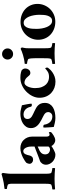

<svg xmlns="http://www.w3.org/2000/svg" viewBox="861 -1596 744 2506"><g transform="rotate(-90 1233.0 -343.0)"><path d="M88 -558Q88 -571 87 -582Q86 -593 81 -606Q79 -611 71.5 -614Q64 -617 54.5 -619.5Q45 -622 36 -623Q27 -624 22 -624Q21 -624 20 -628.5Q19 -633 19 -638.5Q19 -644 19.5 -649.5Q20 -655 22 -656Q64 -660 99 -666.5Q134 -673 159 -679.5Q184 -686 198.5 -690.5Q213 -695 214 -695Q219 -694 223.5 -688Q228 -682 229 -678Q226 -660 224 -642Q222 -626 220 -608Q218 -590 218 -575V-145Q218 -113 219 -89.5Q220 -66 226 -51Q228 -46 236.5 -43Q245 -40 255 -37.5Q265 -35 275 -34Q285 -33 290 -33Q292 -30 292.5 -25Q293 -20 293 -14Q293 -8 292.5 -3Q292 2 290 4Q261 1 223 -1Q185 -3 153 -3Q121 -3 83 -1Q45 1 16 4Q15 2 14 -3Q13 -8 13 -14Q13 -20 13.5 -25Q14 -30 16 -33Q21 -33 31 -34Q41 -35 51 -37.5Q61 -40 69.5 -43Q78 -46 80 -51Q86 -66 87 -89.5Q88 -113 88 -145Z M532 -62Q551 -62 562 -70Q573 -78 573 -83V-223Q558 -215 540 -208Q522 -201 507 -191Q486 -177 478 -159Q470 -141 471 -124Q472 -92 492 -77Q512 -62 532 -62ZM467 8Q439 8 414.5 -3Q390 -14 373 -31Q356 -48 346 -70Q336 -92 336 -114Q336 -143 352 -165.5Q368 -188 388 -194Q402 -199 425.5 -207.5Q449 -216 475.5 -226.5Q502 -237 528 -247Q554 -257 573 -264V-311Q573 -330 568.5 -348Q564 -366 556.5 -380Q549 -394 538 -402.5Q527 -411 514 -411Q500 -411 490.5 -404Q481 -397 474.5 -385.5Q468 -374 464 -359Q460 -344 456 -327Q452 -310 439 -296.5Q426 -283 400 -283Q380 -283 364 -296.5Q348 -310 348 -331Q348 -341 352 -351Q356 -361 362 -372Q367 -377 385 -389.5Q403 -402 429.5 -415.5Q456 -429 488 -439Q520 -449 553 -449Q584 -449 611.5 -438Q639 -427 659 -406.5Q679 -386 691 -358Q703 -330 703 -296V-109Q703 -89 710 -78.5Q717 -68 727 -68Q738 -68 745.5 -72Q753 -76 756 -78Q759 -76 761 -71Q763 -66 763 -61Q763 -53 759 -46Q754 -41 743 -32.5Q732 -24 718 -15.5Q704 -7 688 -0.5Q672 6 656 6Q631 6 609 -10Q587 -26 580 -44Q577 -41 564 -32.5Q551 -24 534 -15Q517 -6 499 1Q481 8 467 8Z M1000 -449Q1035 -449 1061 -441.5Q1087 -434 1112 -429Q1115 -416 1118.5 -397.5Q1122 -379 1125.5 -361Q1129 -343 1131 -327.5Q1133 -312 1133 -306Q1133 -303 1126.5 -301Q1120 -299 1115 -299Q1109 -299 1104.5 -301.5Q1100 -304 1095 -307Q1091 -324 1084 -342Q1077 -360 1065 -374.5Q1053 -389 1034.5 -398.5Q1016 -408 990 -408Q965 -408 949 -394.5Q933 -381 933 -354Q933 -335 943 -321.5Q953 -308 968 -298.5Q983 -289 1001 -281Q1019 -273 1035 -265Q1055 -255 1074 -245Q1093 -235 1108.5 -220Q1124 -205 1133.5 -183.5Q1143 -162 1143 -130Q1143 -93 1127 -66.5Q1111 -40 1083.5 -23.5Q1056 -7 1020.5 0.5Q985 8 946 8Q913 8 880.5 0Q848 -8 829 -13Q828 -22 826.5 -41.5Q825 -61 823.5 -82.5Q822 -104 821.5 -121.5Q821 -139 821 -143Q821 -148 826.5 -149Q832 -150 836 -150Q841 -150 848.5 -147.5Q856 -145 858 -140Q863 -107 875 -86Q887 -65 902 -53Q917 -41 934 -36.5Q951 -32 966 -32Q992 -32 1007.5 -48.5Q1023 -65 1023 -86Q1023 -105 1013.5 -117.5Q1004 -130 989 -139.5Q974 -149 956 -157Q938 -165 920 -175Q898 -187 879 -200Q860 -213 845.5 -229Q831 -245 822.5 -265Q814 -285 814 -310Q814 -348 832 -374Q850 -400 877.5 -417Q905 -434 937.5 -441.5Q970 -449 1000 -449Z M1592 -382Q1592 -360 1576.5 -339.5Q1561 -319 1534 -319Q1514 -319 1500 -335Q1486 -351 1474 -365Q1461 -379 1443 -387.5Q1425 -396 1406 -396Q1390 -396 1377 -383Q1364 -370 1355 -350Q1346 -330 1341 -305.5Q1336 -281 1336 -258Q1336 -206 1349.5 -170.5Q1363 -135 1384 -114Q1405 -93 1430.5 -84Q1456 -75 1480 -75Q1524 -75 1549.5 -91.5Q1575 -108 1592 -125Q1597 -123 1600.5 -117Q1604 -111 1604 -106Q1604 -93 1601 -88Q1594 -78 1578.5 -61.5Q1563 -45 1539.5 -29Q1516 -13 1486 -2Q1456 9 1420 9Q1378 9 1340 -5Q1302 -19 1273 -46Q1244 -73 1227 -112Q1210 -151 1210 -200Q1210 -246 1231.5 -290.5Q1253 -335 1289 -370.5Q1325 -406 1372 -427.5Q1419 -449 1471 -449Q1513 -449 1538.5 -442Q1564 -435 1572 -430Q1579 -422 1585.5 -412Q1592 -402 1592 -382Z M1709 -616Q1709 -646 1730 -667Q1751 -688 1781 -688Q1811 -688 1832.5 -667Q1854 -646 1854 -616Q1854 -586 1832.5 -565Q1811 -544 1781 -544Q1751 -544 1730 -565Q1709 -586 1709 -616ZM1856 -145Q1856 -117 1857 -91.5Q1858 -66 1864 -51Q1866 -46 1873.5 -43Q1881 -40 1890 -37.5Q1899 -35 1907.5 -34Q1916 -33 1921 -33Q1923 -30 1923.5 -25Q1924 -20 1924 -14Q1924 -8 1923.5 -3Q1923 2 1921 4Q1892 1 1857.5 -1Q1823 -3 1791 -3Q1759 -3 1721 -1Q1683 1 1654 4Q1653 2 1652 -3Q1651 -8 1651 -14Q1651 -20 1651.5 -25Q1652 -30 1654 -33Q1659 -33 1669 -34Q1679 -35 1689 -37.5Q1699 -40 1707.5 -43Q1716 -46 1718 -51Q1724 -66 1725 -89.5Q1726 -113 1726 -145V-260Q1726 -264 1725.5 -275Q1725 -286 1724.5 -299Q1724 -312 1722 -324Q1720 -336 1717 -342Q1714 -348 1705 -351.5Q1696 -355 1685.5 -357.5Q1675 -360 1666 -361Q1657 -362 1654 -362Q1653 -363 1652.5 -368Q1652 -373 1652 -378.5Q1652 -384 1652.5 -388.5Q1653 -393 1655 -393Q1684 -395 1712.5 -401Q1741 -407 1767 -414.5Q1793 -422 1814.5 -430.5Q1836 -439 1850 -446Q1855 -444 1861 -437.5Q1867 -431 1867 -429Q1866 -426 1864.5 -418.5Q1863 -411 1861.5 -402.5Q1860 -394 1858.5 -385.5Q1857 -377 1857 -372Q1856 -355 1856 -334.5Q1856 -314 1856 -309Z M2189 -406Q2162 -406 2146 -390Q2130 -374 2121.5 -349Q2113 -324 2111 -294Q2109 -264 2109 -237Q2109 -204 2115 -168.5Q2121 -133 2133.5 -103Q2146 -73 2166 -54Q2186 -35 2213 -35Q2240 -35 2256 -51Q2272 -67 2280.5 -91.5Q2289 -116 2291 -145.5Q2293 -175 2293 -202Q2293 -235 2287 -271Q2281 -307 2268.5 -337Q2256 -367 2236 -386.5Q2216 -406 2189 -406ZM2200 -447Q2252 -447 2295 -430Q2338 -413 2369 -383.5Q2400 -354 2417.5 -313.5Q2435 -273 2435 -225Q2435 -178 2417 -135.5Q2399 -93 2368 -61.5Q2337 -30 2294.5 -11.5Q2252 7 2202 7Q2150 7 2106.5 -10.5Q2063 -28 2032 -58Q2001 -88 1984 -129Q1967 -170 1967 -217Q1967 -264 1985 -306Q2003 -348 2034.5 -379.5Q2066 -411 2108.5 -429Q2151 -447 2200 -447Z"/></g></svg>

Font: Vermiglione
Style: Bold
Weight: 700
Version: Version 1.000